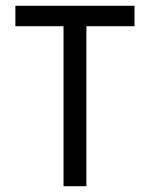

<svg xmlns="http://www.w3.org/2000/svg" viewBox="-20 -645 519 665"><path d="M200 0V-554.2H33.3V-625H445.8V-554.2H279.2V0Z"/></svg>

Font: Afacad Flux
Style: Regular
Weight: 400
Designer: Kristian Moeller
Foundry: Dicotype
Version: Version 1.100